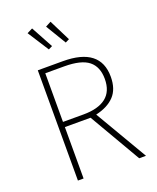

<svg xmlns="http://www.w3.org/2000/svg" viewBox="-166 -1019 911 1116"><g transform="rotate(-20 289.5 -461.0)"><path d="M313 -318H154V0H119V-682H274Q505 -682 505 -502Q505 -426 465 -383.5Q425 -341 350 -324L540 0H498ZM281 -350Q372 -350 420 -387.5Q468 -425 468 -502Q468 -577 422 -614Q376 -651 271 -651H154V-350ZM245 -786 221 -774 137 -905 171 -922ZM351 -790 327 -778 251 -904 285 -922Z"/></g></svg>

Font: FiraGO UltraLight
Style: Regular
Weight: 200
Designer: bBox Type
Foundry: bBox Type GmbH
Version: Version 1.001